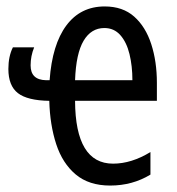

<svg xmlns="http://www.w3.org/2000/svg" viewBox="-20 -566 548 596"><path d="M305 -546Q361 -546 396.5 -514.5Q432 -483 449.5 -429Q467 -375 467 -309V-253H213Q214 -58 331 -58Q388 -58 447 -94V-24Q391 10 322 10Q256 10 215 -24.5Q174 -59 154.5 -118.5Q135 -178 133 -253Q65 -254 35.5 -277Q6 -300 6 -352Q6 -391 20 -419H86Q75 -392 75 -363Q75 -318 123 -317H134Q142 -428 186 -487Q230 -546 305 -546ZM304 -479Q263 -479 239.5 -439.5Q216 -400 213 -317H391Q391 -361 382 -398Q373 -435 353.5 -457Q334 -479 304 -479Z"/></svg>

Font: Noto Sans ExtraCondensed
Style: Regular
Weight: 400
Width: 2
Designer: Monotype Design Team
Foundry: Monotype Imaging Inc.
Version: Version 2.013; ttfautohint (v1.8.4.7-5d5b)